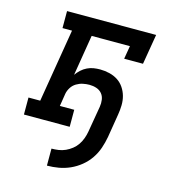

<svg xmlns="http://www.w3.org/2000/svg" viewBox="-110 -620 819 916"><g transform="rotate(15 300.0 -161.5)"><path d="M206 207V123Q223 123 240.5 120.5Q258 118 274.5 110.5Q291 103 305.5 91.5Q320 80 330 65Q340 50 346 33.5Q352 17 355 0Q361 -32 366 -64.5Q371 -97 377 -129Q380 -147 377.5 -164.5Q375 -182 364.5 -194.5Q354 -207 337.5 -212.5Q321 -218 303 -218Q287 -218 270.5 -214.5Q254 -211 239 -202Q224 -193 214.5 -178Q205 -163 202 -147L192 -84H263V0H37V-84H95L155 -446H108V-530H548L523 -381H430L441 -446H252L219 -245Q229 -259 241.5 -270.5Q254 -282 269.5 -289.5Q285 -297 301 -299.5Q317 -302 333 -302Q356 -302 379 -296.5Q402 -291 420.5 -279Q439 -267 451.5 -248.5Q464 -230 470 -208.5Q476 -187 475.5 -163Q475 -139 471 -116L452 0Q447 28 437.5 56Q428 84 411 109Q394 134 370 153.5Q346 173 319 185Q292 197 263.5 202Q235 207 206 207Z"/></g></svg>

Font: Iosevka Curly Slab MdExObl
Style: Regular
Weight: 500
Width: 7
Italic angle: -9°
Monospace: yes
Designer: Belleve Invis
Foundry: Belleve Invis
Version: Version 11.1.0; ttfautohint (v1.8.3)